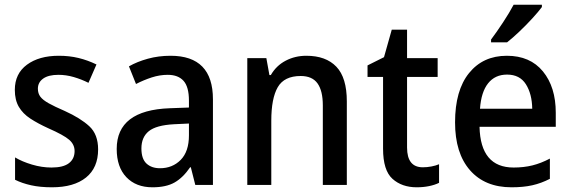

<svg xmlns="http://www.w3.org/2000/svg" viewBox="-20 -786 2427 816"><path d="M397 -151Q397 -73 345.5 -31.5Q294 10 201 10Q151 10 112.5 1.5Q74 -7 44 -22V-117Q74 -99 116 -86.5Q158 -74 199 -74Q249 -74 273 -92.5Q297 -111 297 -144Q297 -172 274 -192Q251 -212 185 -241Q141 -261 109 -282Q77 -303 60 -332Q43 -361 43 -404Q43 -473 94.5 -511Q146 -549 230 -549Q275 -549 314 -539.5Q353 -530 390 -512L356 -434Q326 -449 293.5 -458.5Q261 -468 228 -468Q186 -468 163.5 -452Q141 -436 141 -409Q141 -389 151.5 -375Q162 -361 187 -347Q212 -333 256 -314Q322 -284 359.5 -249.5Q397 -215 397 -151Z M705 -549Q885 -549 885 -364V0H810L791 -75H788Q758 -31 722 -10.5Q686 10 628 10Q558 10 517 -33Q476 -76 476 -153Q476 -318 702 -326L783 -329V-358Q783 -417 760 -442.5Q737 -468 693 -468Q659 -468 625 -457Q591 -446 558 -429L528 -504Q563 -524 608.5 -536.5Q654 -549 705 -549ZM720 -258Q644 -254 612.5 -228.5Q581 -203 581 -155Q581 -111 602.5 -91Q624 -71 660 -71Q713 -71 748 -106.5Q783 -142 783 -211V-261Z M1282 -549Q1365 -549 1409.5 -502.5Q1454 -456 1454 -355V0H1352V-338Q1352 -400 1329.5 -431.5Q1307 -463 1258 -463Q1188 -463 1160.5 -415.5Q1133 -368 1133 -273V0H1031V-539H1112L1125 -467H1131Q1154 -507 1194 -528Q1234 -549 1282 -549Z M1777 -75Q1795 -75 1813.5 -78.5Q1832 -82 1846 -88V-9Q1828 0 1803.5 5Q1779 10 1751 10Q1688 10 1648 -26Q1608 -62 1608 -154V-459H1542V-508L1612 -543L1645 -660H1710V-539H1840V-459H1710V-159Q1710 -75 1777 -75Z M2134 -549Q2233 -549 2287.5 -482.5Q2342 -416 2342 -307V-247H2018Q2022 -74 2163 -74Q2206 -74 2242.5 -83Q2279 -92 2317 -112V-26Q2280 -7 2242 1.5Q2204 10 2154 10Q2041 10 1977.5 -62.5Q1914 -135 1914 -266Q1914 -402 1973.5 -475.5Q2033 -549 2134 -549ZM2135 -469Q2084 -469 2054.5 -432Q2025 -395 2020 -324H2242Q2241 -387 2215 -428Q2189 -469 2135 -469ZM2283 -756Q2269 -737 2243 -708.5Q2217 -680 2187.5 -652Q2158 -624 2135 -606H2067V-618Q2091 -650 2118 -691Q2145 -732 2163 -766H2283Z"/></svg>

Font: Noto Sans Lao UI SemCond Med
Style: Regular
Weight: 500
Width: 4
Designer: Monotype Design Team
Foundry: Monotype Imaging Inc.
Version: Version 2.000; ttfautohint (v1.8.4.7-5d5b)